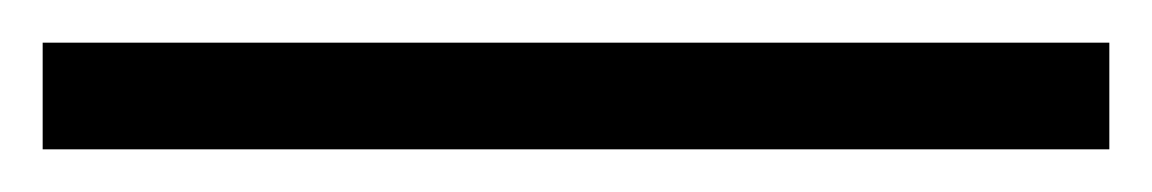

<svg xmlns="http://www.w3.org/2000/svg" viewBox="-20 55 540 90"><path d="M0 75V125H500V75Z"/></svg>

Font: Lingua Franca
Style: Regular
Weight: 400
Version: Version 1.19